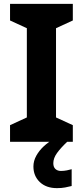

<svg xmlns="http://www.w3.org/2000/svg" viewBox="-20 -734 429 994"><path d="M357 0H32V-86L119 -126V-588L32 -628V-714H357V-628L270 -588V-126L357 -86ZM256 111Q256 131 267 141Q278 151 295 151Q311 151 326 148Q341 145 351 142V229Q335 233 317 236.5Q299 240 275 240Q219 240 186 208.5Q153 177 153 128Q153 99 168 72Q183 45 207.5 22.5Q232 0 263 -17L328 0Q294 32 275 58.5Q256 85 256 111Z"/></svg>

Font: Noto Sans Devanagari
Style: Bold
Weight: 700
Version: Version 2.003